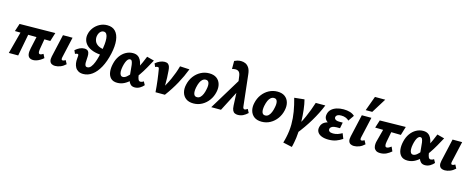

<svg xmlns="http://www.w3.org/2000/svg" viewBox="-39 -1542 6437 2612"><g transform="rotate(15 3179.5 -236.0)"><path d="M379 8Q346 8 325.5 -7Q305 -22 300 -54.5Q295 -87 307 -141L366 -412H473L429 -156Q427 -145 426.5 -129.5Q426 -114 431 -103Q436 -92 450 -92Q457 -92 468 -96Q479 -100 494 -110L521 -57Q501 -39 476.5 -24Q452 -9 427 -0.5Q402 8 379 8ZM35 0 144 -412H246L167 0ZM538 -303 38 -309 74 -419 576 -425Z M687 8Q660 8 639.5 -3Q619 -14 611 -39Q603 -64 612 -105L684 -424H819L753 -131Q749 -113 752 -102Q755 -91 768 -91Q776 -91 785 -94Q794 -97 808 -106L835 -55Q801 -23 762.5 -7.5Q724 8 687 8Z M953 -168Q956 -193 956 -206Q956 -219 952.5 -224.5Q949 -230 939 -230Q931 -230 922.5 -227Q914 -224 908 -220L887 -267Q917 -294 949 -309Q981 -324 1012 -324Q1050 -324 1065.5 -306Q1081 -288 1083 -259.5Q1085 -231 1082 -199Q1080 -171 1079.5 -145.5Q1079 -120 1087 -104Q1095 -88 1116 -88Q1144 -88 1166 -115Q1188 -142 1204.5 -184.5Q1221 -227 1232.5 -274.5Q1244 -322 1252 -362Q1260 -408 1264 -453Q1268 -498 1265 -534.5Q1262 -571 1248 -593Q1234 -615 1207 -615Q1187 -615 1171.5 -603.5Q1156 -592 1146 -573.5Q1136 -555 1132 -532Q1126 -497 1139.5 -461.5Q1153 -426 1194 -403Q1235 -380 1311 -378L1287 -297Q1198 -299 1139.5 -319Q1081 -339 1048.5 -371.5Q1016 -404 1005.5 -443.5Q995 -483 1004 -523Q1014 -573 1046 -615.5Q1078 -658 1126.5 -684.5Q1175 -711 1233 -711Q1307 -711 1348.5 -667Q1390 -623 1399.5 -543Q1409 -463 1385 -354Q1359 -236 1314 -153.5Q1269 -71 1210.5 -28Q1152 15 1085 15Q1044 15 1016.5 -0.5Q989 -16 974 -42Q959 -68 954 -101Q949 -134 953 -168Z M1563 11Q1504 11 1472 -21Q1440 -53 1433 -106.5Q1426 -160 1441 -223Q1456 -289 1490 -336.5Q1524 -384 1570.5 -409.5Q1617 -435 1668 -435Q1710 -435 1736.5 -418Q1763 -401 1778 -372.5Q1793 -344 1800.5 -309.5Q1808 -275 1811 -240Q1815 -198 1819.5 -163Q1824 -128 1834 -106.5Q1844 -85 1865 -85Q1874 -85 1885.5 -89Q1897 -93 1909 -102L1935 -55Q1915 -30 1881.5 -10Q1848 10 1810 10Q1773 10 1752 -9Q1731 -28 1720.5 -58.5Q1710 -89 1706 -126Q1702 -163 1699 -200Q1696 -244 1691.5 -276Q1687 -308 1678.5 -325.5Q1670 -343 1652 -343Q1634 -343 1620 -327Q1606 -311 1595.5 -283.5Q1585 -256 1578 -222Q1570 -182 1571 -151.5Q1572 -121 1583.5 -103.5Q1595 -86 1617 -86Q1642 -86 1670 -109Q1698 -132 1726 -169Q1754 -206 1780 -252.5Q1806 -299 1828 -347Q1850 -395 1866 -437L1968 -410Q1937 -353 1903.5 -293.5Q1870 -234 1832 -179.5Q1794 -125 1752.5 -82Q1711 -39 1664 -14Q1617 11 1563 11Z M2101 0Q2098 -43 2093.5 -87Q2089 -131 2084 -171.5Q2079 -212 2073.5 -246.5Q2068 -281 2064 -306Q2061 -326 2057 -333Q2053 -340 2041 -340Q2032 -340 2023.5 -337.5Q2015 -335 2007 -330L1987 -376Q2016 -402 2050.5 -417Q2085 -432 2117 -432Q2147 -432 2163.5 -419Q2180 -406 2187 -383Q2194 -360 2196 -330Q2201 -279 2202 -231Q2203 -183 2203 -134.5Q2203 -86 2200 -33L2153 -40Q2218 -137 2262 -234Q2306 -331 2332 -427L2466 -420Q2426 -315 2368.5 -210Q2311 -105 2233 0Z M2637 14Q2571 14 2531 -15.5Q2491 -45 2476.5 -95.5Q2462 -146 2476 -207Q2491 -276 2530 -328Q2569 -380 2624 -409Q2679 -438 2742 -438Q2806 -438 2846 -409.5Q2886 -381 2901 -331Q2916 -281 2902 -218Q2888 -152 2850 -99.5Q2812 -47 2757 -16.5Q2702 14 2637 14ZM2661 -81Q2689 -81 2708.5 -99.5Q2728 -118 2741.5 -150Q2755 -182 2762 -221Q2774 -277 2763.5 -309.5Q2753 -342 2719 -342Q2694 -342 2674 -326Q2654 -310 2640 -279Q2626 -248 2617 -204Q2606 -145 2617 -113Q2628 -81 2661 -81Z M3260 8Q3238 8 3218.5 -0.5Q3199 -9 3187.5 -32Q3176 -55 3174 -98L3161 -382L3143 -512Q3137 -550 3120 -566Q3103 -582 3073 -583Q3062 -583 3048 -581Q3034 -579 3024 -574V-688Q3039 -696 3063.5 -703.5Q3088 -711 3117 -711Q3149 -711 3178 -698.5Q3207 -686 3229 -653.5Q3251 -621 3257 -560L3305 -131Q3307 -104 3314.5 -96Q3322 -88 3330 -88Q3339 -88 3350 -93Q3361 -98 3372 -106L3399 -55Q3366 -24 3333 -8Q3300 8 3260 8ZM2886 0 3180 -483 3200 -342 3023 0Z M3598 14Q3532 14 3492 -15.5Q3452 -45 3437.5 -95.5Q3423 -146 3437 -207Q3452 -276 3491 -328Q3530 -380 3585 -409Q3640 -438 3703 -438Q3767 -438 3807 -409.5Q3847 -381 3862 -331Q3877 -281 3863 -218Q3849 -152 3811 -99.5Q3773 -47 3718 -16.5Q3663 14 3598 14ZM3622 -81Q3650 -81 3669.5 -99.5Q3689 -118 3702.5 -150Q3716 -182 3723 -221Q3735 -277 3724.5 -309.5Q3714 -342 3680 -342Q3655 -342 3635 -326Q3615 -310 3601 -279Q3587 -248 3578 -204Q3567 -145 3578 -113Q3589 -81 3622 -81Z M4096 47 4047 -1Q4118 -107 4164.5 -213Q4211 -319 4244 -424H4379Q4331 -306 4261 -189Q4191 -72 4096 47ZM4085 239 3957 211Q3963 190 3968.5 170Q3974 150 3978 130Q3999 35 3999.5 -53.5Q4000 -142 3985 -231Q3970 -320 3943 -416L4084 -431Q4100 -371 4109 -292.5Q4118 -214 4120.5 -130.5Q4123 -47 4118 30.5Q4113 108 4101 166Q4097 188 4093 205.5Q4089 223 4085 239Z M4538 14Q4482 14 4441.5 -2Q4401 -18 4382.5 -49.5Q4364 -81 4376 -125Q4390 -180 4448 -203.5Q4506 -227 4585 -227L4579 -183Q4531 -183 4492 -199.5Q4453 -216 4435 -247Q4417 -278 4429 -322Q4438 -359 4466 -384.5Q4494 -410 4537 -424Q4580 -438 4634 -438Q4684 -438 4724 -426Q4764 -414 4791 -388L4734 -306Q4720 -323 4691.5 -335.5Q4663 -348 4624 -348Q4591 -348 4573 -338Q4555 -328 4550 -310Q4547 -295 4554.5 -283.5Q4562 -272 4578.5 -266Q4595 -260 4619 -260H4668L4652 -177H4604Q4564 -177 4541 -164Q4518 -151 4514 -132Q4510 -109 4526.5 -96Q4543 -83 4578 -83Q4614 -83 4644 -93.5Q4674 -104 4704 -121L4733 -48Q4692 -20 4646 -3Q4600 14 4538 14Z M4896 8Q4869 8 4848.5 -3Q4828 -14 4820 -39Q4812 -64 4821 -105L4893 -424H5028L4962 -131Q4958 -113 4961 -102Q4964 -91 4977 -91Q4985 -91 4994 -94Q5003 -97 5017 -106L5044 -55Q5010 -23 4971.5 -7.5Q4933 8 4896 8ZM4926 -505 5001 -711H5146L5018 -505Z M5267 9Q5227 9 5205.5 -6.5Q5184 -22 5177 -45.5Q5170 -69 5172 -94.5Q5174 -120 5180 -140L5252 -412H5360L5312 -164Q5310 -153 5308.5 -135Q5307 -117 5312 -102.5Q5317 -88 5334 -88Q5346 -88 5362 -96Q5378 -104 5395 -117L5422 -56Q5391 -29 5353 -10Q5315 9 5267 9ZM5112 -309 5147 -419 5512 -425 5475 -303Z M5651 11Q5592 11 5560 -21Q5528 -53 5521 -106.5Q5514 -160 5529 -223Q5544 -289 5578 -336.5Q5612 -384 5658.5 -409.5Q5705 -435 5756 -435Q5798 -435 5824.5 -418Q5851 -401 5866 -372.5Q5881 -344 5888.5 -309.5Q5896 -275 5899 -240Q5903 -198 5907.5 -163Q5912 -128 5922 -106.5Q5932 -85 5953 -85Q5962 -85 5973.5 -89Q5985 -93 5997 -102L6023 -55Q6003 -30 5969.5 -10Q5936 10 5898 10Q5861 10 5840 -9Q5819 -28 5808.5 -58.5Q5798 -89 5794 -126Q5790 -163 5787 -200Q5784 -244 5779.5 -276Q5775 -308 5766.5 -325.5Q5758 -343 5740 -343Q5722 -343 5708 -327Q5694 -311 5683.5 -283.5Q5673 -256 5666 -222Q5658 -182 5659 -151.5Q5660 -121 5671.5 -103.5Q5683 -86 5705 -86Q5730 -86 5758 -109Q5786 -132 5814 -169Q5842 -206 5868 -252.5Q5894 -299 5916 -347Q5938 -395 5954 -437L6056 -410Q6025 -353 5991.5 -293.5Q5958 -234 5920 -179.5Q5882 -125 5840.5 -82Q5799 -39 5752 -14Q5705 11 5651 11Z M6174 8Q6147 8 6126.5 -3Q6106 -14 6098 -39Q6090 -64 6099 -105L6171 -424H6306L6240 -131Q6236 -113 6239 -102Q6242 -91 6255 -91Q6263 -91 6272 -94Q6281 -97 6295 -106L6322 -55Q6288 -23 6249.5 -7.5Q6211 8 6174 8Z"/></g></svg>

Font: Ysabeau Infant ExtraBold
Style: Italic
Weight: 800
Italic angle: -12°
Designer: Christian Thalmann (Catharsis Fonts)
Version: Version 2.001;gftools[0.9.30]; featfreeze: ss01,ss02,lnum